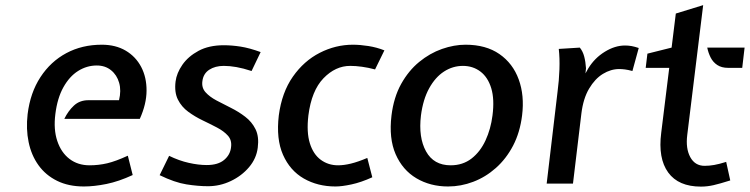

<svg xmlns="http://www.w3.org/2000/svg" viewBox="-20 -698 2851 730"><path d="M299 11Q240.5 11 197 -10.5Q153.5 -32 126.2 -70Q99 -108 88.8 -157.8Q78.5 -207.5 85 -264Q95 -345.5 133.8 -404.8Q172.5 -464 232.2 -496Q292 -528 367 -528Q419.5 -528 457.8 -505.5Q496 -483 516.8 -443.5Q537.5 -404 537.2 -353.2Q537 -302.5 511.5 -246H224.5Q239 -276 261 -296.5Q283 -317 316 -317H432.5Q441.5 -353.5 433 -383.2Q424.5 -413 402.2 -431Q380 -449 348 -449Q310 -449 277 -428.2Q244 -407.5 221 -366.2Q198 -325 190.5 -264.5Q183 -206 197.8 -162Q212.5 -118 244.2 -93.8Q276 -69.5 320.5 -69.5Q355 -69.5 387.8 -77.2Q420.5 -85 466 -106L484.5 -32.5Q431.5 -8 384.8 1.5Q338 11 299 11Z M771 10Q733 10 688.8 3Q644.5 -4 587 -32L623 -105.5Q661 -87 697.8 -78.8Q734.5 -70.5 766 -70.5Q809 -70.5 832.2 -90Q855.5 -109.5 858.5 -138.5Q862 -165 846.5 -182.2Q831 -199.5 805.2 -213Q779.5 -226.5 750.2 -240.5Q721 -254.5 695.8 -273Q670.5 -291.5 656.5 -319.2Q642.5 -347 647.5 -388Q651.5 -420 673.5 -451.8Q695.5 -483.5 735 -504.8Q774.5 -526 831 -526Q861 -526 894.8 -520.8Q928.5 -515.5 971 -500L936.5 -428Q904.5 -438.5 878.8 -443Q853 -447.5 831 -447.5Q798 -447.5 775.5 -432.8Q753 -418 749.5 -389.5Q746 -364.5 761.5 -347.2Q777 -330 802.8 -316.2Q828.5 -302.5 857.8 -288Q887 -273.5 912.2 -254.2Q937.5 -235 951.5 -206.8Q965.5 -178.5 960 -136.5Q955 -95.5 926.8 -62.2Q898.5 -29 857.2 -9.5Q816 10 771 10Z M1255.5 11Q1188 11 1135.2 -19.2Q1082.5 -49.5 1056 -109.5Q1029.5 -169.5 1040 -259Q1051.5 -346.5 1093.5 -406.5Q1135.5 -466.5 1195.8 -497.2Q1256 -528 1322 -528Q1349 -528 1380.8 -523Q1412.5 -518 1441.5 -506.5L1406 -434Q1380 -441 1356.2 -444.2Q1332.5 -447.5 1311.5 -447.5Q1255.5 -447.5 1210 -400.5Q1164.5 -353.5 1152.5 -259Q1145 -195.5 1158 -153.5Q1171 -111.5 1199.5 -90.5Q1228 -69.5 1265.5 -69.5Q1287.5 -69.5 1314.2 -76Q1341 -82.5 1376.5 -97.5L1395.5 -24Q1352.5 -4.5 1316.2 3.2Q1280 11 1255.5 11Z M1683.5 11Q1616 11 1563.2 -20.2Q1510.5 -51.5 1484.2 -111.8Q1458 -172 1468.5 -259Q1477 -328 1505.2 -378.8Q1533.5 -429.5 1573.8 -462.5Q1614 -495.5 1660.2 -511.8Q1706.5 -528 1750 -528Q1827.5 -528 1878.8 -492.5Q1930 -457 1952.2 -396Q1974.5 -335 1965 -259Q1957 -194.5 1930.8 -144.2Q1904.5 -94 1865.2 -59.2Q1826 -24.5 1779.2 -6.8Q1732.5 11 1683.5 11ZM1693.5 -69.5Q1739.5 -69.5 1772.8 -95.2Q1806 -121 1826 -164.2Q1846 -207.5 1852.5 -259Q1860.5 -320.5 1847.8 -362.5Q1835 -404.5 1806.5 -426Q1778 -447.5 1740 -447.5Q1701.5 -447.5 1668.2 -426Q1635 -404.5 1611.8 -362.5Q1588.5 -320.5 1580.5 -259Q1570.5 -175.5 1599.8 -122.5Q1629 -69.5 1693.5 -69.5Z M2058.5 0 2100 -350.5Q2105.5 -391.5 2107 -434.2Q2108.5 -477 2104.5 -512L2184.5 -517Q2196 -503 2201.2 -483Q2206.5 -463 2208 -438.5L2206 -419L2217 -438.5Q2241 -477.5 2279.5 -501.2Q2318 -525 2356.5 -525Q2369 -525 2381.5 -522.8Q2394 -520.5 2408.5 -515.5L2384.5 -428Q2368 -432.5 2356.2 -434Q2344.5 -435.5 2334.5 -435.5Q2302.5 -435.5 2272.2 -417Q2242 -398.5 2219.8 -361Q2197.5 -323.5 2190.5 -266.5L2158.5 0Z M2645 11.5Q2559.5 11.5 2520.5 -42.2Q2481.5 -96 2494 -193L2524.5 -440H2435L2441.5 -494L2533.5 -517L2549.5 -646.5L2653.5 -678.5L2593 -185Q2586.5 -133.5 2604.5 -100.5Q2622.5 -67.5 2659 -67.5Q2677 -67.5 2695.5 -70.8Q2714 -74 2741 -82.5L2756.5 -12Q2717 0.5 2693 6Q2669 11.5 2645 11.5ZM2748.5 -440Q2723.5 -440 2707.2 -450.8Q2691 -461.5 2682 -479.2Q2673 -497 2669 -517H2811L2802 -440Z"/></svg>

Font: Expletus Sans Medium
Style: Italic
Weight: 500
Italic angle: -7°
Version: Version 7.500